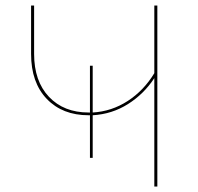

<svg xmlns="http://www.w3.org/2000/svg" viewBox="-20 -678 718 698"><path d="M552 -658V0H541V-394Q503 -336 445 -299.5Q387 -263 317 -259V-104H307V-259H302Q207 -259 150 -318.5Q93 -378 93 -482V-658H104V-482Q104 -383 158 -326Q212 -269 302 -269H307V-439H317V-269Q386 -273 444.5 -311Q503 -349 541 -412V-658Z"/></svg>

Font: Ysabeau Infant Hairline
Style: Regular
Weight: 100
Designer: Christian Thalmann (Catharsis Fonts)
Version: Version 0.003